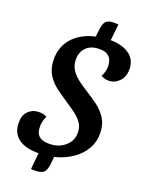

<svg xmlns="http://www.w3.org/2000/svg" viewBox="-130 -840 778 1033"><g transform="rotate(15 259.5 -323.0)"><path d="M182 117Q173 117 162.5 116Q152 115 146 113L163 21Q92 16 53.5 -15.5Q15 -47 17 -104Q19 -149 43 -171.5Q67 -194 100 -194Q129 -194 153 -180Q144 -164 138.5 -147Q133 -130 133 -112Q130 -42 220 -42Q267 -42 302 -70Q337 -98 339 -144Q341 -175 326 -199Q311 -223 286.5 -244.5Q262 -266 235 -287Q205 -311 175.5 -337Q146 -363 127.5 -397.5Q109 -432 111 -480Q114 -556 163.5 -604.5Q213 -653 298 -665L305 -699Q312 -736 324 -749.5Q336 -763 362 -763Q372 -763 381 -762Q390 -761 399 -759L381 -667Q443 -661 482 -631Q521 -601 519 -548Q517 -502 491 -477.5Q465 -453 434 -453Q418 -453 404.5 -458Q391 -463 383 -470Q402 -496 404 -531Q407 -606 322 -606Q279 -606 253.5 -580.5Q228 -555 226 -514Q225 -480 240 -454.5Q255 -429 280 -407Q305 -385 333 -364Q364 -341 393 -315Q422 -289 440 -255Q458 -221 456 -176Q454 -122 425.5 -81Q397 -40 351 -15Q305 10 249 19L243 52Q236 90 223.5 103.5Q211 117 182 117Z"/></g></svg>

Font: Sansita Swashed
Style: Regular
Weight: 400
Designer: Pablo Cosgaya
Foundry: Omnibus-Type
Version: Version 1.003; ttfautohint (v1.8.3)